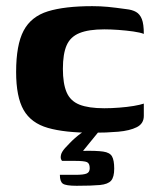

<svg xmlns="http://www.w3.org/2000/svg" viewBox="-20 -425 513 624"><path d="M280 6.4Q190.4 6.4 135.7 -9.3Q81.1 -24.9 56.7 -67.6Q32.4 -110.2 32.4 -191.1Q32.4 -279.2 56.7 -325.2Q81.1 -371.3 135.7 -388.2Q190.4 -405 280 -405Q306 -405 330.6 -402.7Q355.2 -400.3 390.5 -395.3Q409.6 -393.3 422.1 -386.2Q434.6 -379.1 441 -363Q447.4 -346.8 447.4 -314.8Q436.1 -319.4 413.3 -322.7Q390.5 -325.9 364.8 -327.8Q339.2 -329.6 318.9 -329.6Q268.3 -329.6 238.6 -317.6Q208.8 -305.6 196.6 -277.8Q184.4 -250 184.4 -201.4Q184.4 -153.4 196.5 -125.1Q208.5 -96.9 238.1 -85Q267.7 -73.2 318.9 -73.2Q342.3 -73.2 367.7 -75.2Q393 -77.1 414.6 -80.7Q436.1 -84.4 447.4 -88.3V-48.4Q447.4 -23.2 424.6 -11.7Q401.7 -0.2 364.1 3.1Q326.5 6.4 280 6.4ZM228.9 178.8Q194.2 178.8 184.4 172Q174.6 165.2 174.6 143.2Q177.6 143.2 189.7 143.2Q201.8 143.2 225 143.2Q252.3 143.2 261.9 138.8Q271.6 134.5 271.6 121.7Q271.6 105.7 262.4 101.8Q253.2 97.9 224.5 97.9H182.1Q180.9 97.9 178.6 92.8Q176.2 87.6 178.3 78.1Q180.4 68.7 191.3 56.3Q198.1 49.2 206.2 40.6Q214.3 32 223.7 23.8Q233.1 15.5 242.4 8.7Q251.7 1.9 259.8 -1.3H304.2L249.9 65.3Q293.4 64.4 315.2 67.6Q336.9 70.7 344 83.2Q351.2 95.7 351.2 123.1Q351.2 150.4 341.1 162.1Q331 173.7 304.7 176.3Q278.4 178.8 228.9 178.8Z"/></svg>

Font: Genos Thin
Style: Regular
Weight: 100
Designer: Robert E. Leuschke
Foundry: Robert E. Leuschke
Version: Version 1.010